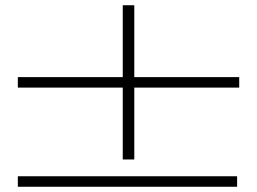

<svg xmlns="http://www.w3.org/2000/svg" viewBox="-20 -672 980 732"><path d="M48 -338V-378H448V-652H492V-378H892V-338H492V-64H448V-338ZM48 40V0H884V40Z"/></svg>

Font: Old Standard TT
Style: Regular
Weight: 400
Designer: Alexey Kryukov <alexios@thessalonica.org.ru>
Version: Version 1.0